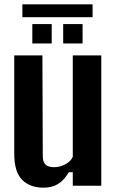

<svg xmlns="http://www.w3.org/2000/svg" viewBox="-20 -855 536 884"><path d="M180.5 9.2Q117.9 9.2 81.7 -27.2Q45.6 -63.7 45.6 -147.2V-600H175.3L176.9 -136.2Q176.9 -109.9 189.3 -97.6Q201.7 -85.3 229.6 -85.3Q255.2 -85.3 280.2 -98.2Q305.2 -111 315.1 -133V-600H446.3V0H315.1V-62.2H296.9Q274.5 -24 246.4 -7.4Q218.3 9.2 180.5 9.2ZM270.9 -655V-744.3H360.2V-655ZM128.8 -655V-744.3H218.1V-655ZM83 -835.1H406.3V-775.7H83Z"/></svg>

Font: Big Shoulders Text SC Thin
Style: Regular
Weight: 100
Designer: Patric King
Foundry: XO Type Co
Version: Version 2.002